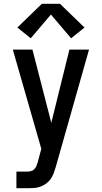

<svg xmlns="http://www.w3.org/2000/svg" viewBox="-20 -783 540 1018"><path d="M67 215V127H123Q133 127 143.5 124.5Q154 122 161.5 114.5Q169 107 173 97Q177 87 180 77Q180 77 180 77Q180 77 180 77L199 6L48 -520H152L252 -132L348 -520H452L276 101Q271 118 265 134.5Q259 151 249 165.5Q239 180 224.5 190.5Q210 201 193 207Q176 213 158.5 214Q141 215 123 215ZM143 -580 72 -637 202 -763H298L428 -637L357 -580L250 -706Z"/></svg>

Font: Zed Sans Semibold
Style: Regular
Weight: 600
Designer: Belleve Invis
Foundry: Belleve Invis
Version: Version 1.0.0; ttfautohint (v1.8.4)